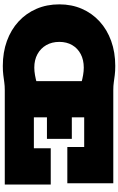

<svg xmlns="http://www.w3.org/2000/svg" viewBox="243 -1069 840 1366"><g transform="rotate(90 663.0 -386.0)"><path d="M449 14Q352 14 271.5 -15.2Q191 -44.5 132.8 -98.2Q74.5 -152 42.8 -225.5Q11 -299 11 -388Q11 -476 42.8 -548.8Q74.5 -621.5 132.8 -674.8Q191 -728 271.5 -757Q352 -786 449 -786Q486.5 -786 514 -782.5Q541.5 -779 566.2 -775.5Q591 -772 621 -772L571 -544Q542.5 -552.5 514.5 -557.2Q486.5 -562 461 -562Q406.5 -562 365.2 -540.5Q324 -519 301 -479.8Q278 -440.5 278 -388Q278 -335.5 301 -295.2Q324 -255 365.2 -232.5Q406.5 -210 461 -210Q486.5 -210 514.5 -215Q542.5 -220 571 -228L621 0Q591 0 566.2 3.5Q541.5 7 514 10.5Q486.5 14 449 14ZM684 -300V-477H968V-300ZM557 0V-772H1284V-445H1026V-565H815V-207H1035V-327H1293V0Z"/></g></svg>

Font: Hepta Slab Black
Style: Regular
Weight: 900
Designer: Michael LaGattuta
Foundry: Michael LaGattuta
Version: Version 1.102